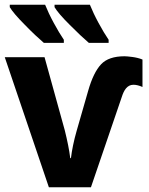

<svg xmlns="http://www.w3.org/2000/svg" viewBox="-20 -786 624 806"><path d="M502.9 -549.8C458.5 -549.8 425.3 -538.6 404.3 -516.1C382.8 -493.2 364.7 -456.1 350.1 -404.8L301.8 -236.8C290 -195.8 281.7 -155.3 277.8 -122.1H274.9C271 -155.3 262.2 -197.8 252 -238.8L167 -545.9H0L185.1 0H361.8L492.2 -381.8C500 -405.8 513.2 -430.2 540 -430.2C551.3 -430.2 564 -427.2 578.1 -420.9V-536.1C564.9 -541.5 550.3 -544.9 535.2 -546.9C520 -548.8 509.3 -549.8 502.9 -549.8ZM209 -766.1V-755.9C219.2 -738.8 240.2 -713.9 272.9 -681.6C305.2 -648.9 332 -624 353 -606H436V-619.1C422.9 -638.2 408.7 -662.1 393.6 -689.9C378.4 -717.8 366.7 -743.2 357.4 -766.1ZM21 -766.1V-755.9C31.2 -738.8 52.2 -713.9 84.5 -681.6C116.2 -648.9 143.1 -624 164.1 -606H248V-619.1C234.9 -638.2 220.7 -662.1 205.6 -689.9C190.4 -717.8 178.7 -743.2 169.4 -766.1Z"/></svg>

Font: Avrile Sans
Style: Bold
Weight: 700
Designer: Monotype Design Team, Google (font), Stefan Peev (BGR Cyrillic), Cristiano Sobral (main changes)
Foundry: The Avrile Sans Project Authors
Version: Version 3.110